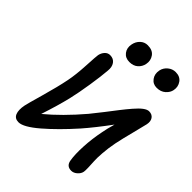

<svg xmlns="http://www.w3.org/2000/svg" viewBox="-254 -1121 1225 1225"><g transform="rotate(45 358.5 -508.0)"><path d="M594.2 -818.8Q560.5 -818.8 541 -845.5Q521.5 -872.1 528.8 -909.2Q534.7 -937.5 557.9 -956.8Q581.1 -976.1 609.9 -976.1Q649.9 -976.1 669.4 -948.5Q689 -920.9 682.1 -886.2Q677.7 -860.8 654.5 -839.8Q631.3 -818.8 594.2 -818.8ZM355 -812Q318.4 -812 298.6 -838.1Q278.8 -864.3 286.1 -900.9Q292 -931.6 313 -951.4Q334 -971.2 362.8 -971.2Q407.2 -971.2 427.2 -943.1Q447.3 -915 439.9 -878.9Q434.1 -850.6 412.4 -831.3Q390.6 -812 355 -812ZM127 -40Q92.8 -40 81.3 -67.9Q69.8 -95.7 79.1 -143.1Q82 -159.2 113.3 -269Q144.5 -378.9 159.2 -453.1Q171.4 -513.2 176 -601.8Q180.7 -690.4 183.1 -702.1Q188 -725.1 202.6 -741Q217.3 -756.8 237.8 -756.8Q269 -756.8 285.2 -734.1Q301.3 -711.4 296.9 -674.8Q293 -623 279.1 -533.4Q265.1 -443.8 250 -379.9Q229.5 -294.4 191.9 -180.2Q295.4 -265.6 404.8 -394Q431.6 -426.3 467.8 -473.4Q503.9 -520.5 528.8 -552.5Q553.7 -584.5 580.6 -615.7Q607.4 -647 628.9 -663.1Q650.4 -679.2 667 -679.2Q694.3 -679.2 707.8 -659.9Q721.2 -640.6 714.8 -609.9Q713.4 -600.6 691.7 -516.8Q669.9 -433.1 659.2 -380.9Q648.9 -327.6 645.3 -279.1Q641.6 -230.5 643.6 -203.9Q645.5 -177.2 646.2 -149.7Q647 -122.1 645 -111.8Q641.1 -91.8 622.6 -75.4Q604 -59.1 583 -59.1Q541.5 -59.1 534.2 -101.1Q525.9 -148.9 529.8 -223.6Q533.7 -298.3 548.8 -372.1Q555.2 -408.2 570.8 -462.9Q494.6 -359.9 435.1 -292Q340.8 -186 255.9 -113Q170.9 -40 127 -40Z"/></g></svg>

Font: Shantell Sans Irregular Bouncy
Style: Italic
Weight: 500
Italic angle: -11.31°
Designer: Stephen Nixon, Anya Danilova, Shantell Martin
Foundry: Arrow Type
Version: Version 1.006;[9816181b4]